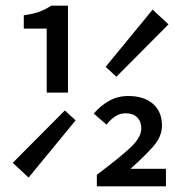

<svg xmlns="http://www.w3.org/2000/svg" viewBox="-20 -658 640 678"><path d="M145 -331V-557H64V-604Q99 -609 119 -616.5Q139 -624 161 -638H220V-331ZM81 -31 25 -83 209 -268 247 -233ZM391 -387 353 -422 519 -624 575 -572ZM322 0V-41Q396 -96 437.5 -134Q479 -172 479 -204Q479 -229 464.5 -243.5Q450 -258 423 -258Q404 -258 387 -247Q370 -236 356 -218L311 -257Q334 -284 364.5 -301.5Q395 -319 433 -319Q488 -319 520 -291.5Q552 -264 552 -214Q552 -175 519.5 -139Q487 -103 441 -62H566V0Z"/></svg>

Font: Source Code Pro Medium
Style: Regular
Weight: 500
Monospace: yes
Designer: Paul D. Hunt, Teo Tuominen
Foundry: Adobe Systems Incorporated
Version: Version 2.030;PS 1.000;hotconv 16.6.51;makeotf.lib2.5.65220